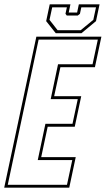

<svg xmlns="http://www.w3.org/2000/svg" viewBox="-44 -870 490 890"><path d="M-24.5 0 124.5 -700H426L396 -558.5H236L207 -424H332.5L302.5 -282.5H177L147 -141.5H307L277 0ZM-8 -13.5H266.5L291 -128H131L166.5 -296H292L316.5 -410.5H191L225 -572H385L409.5 -686.5H135ZM214.5 -716 170 -772 186.5 -850H282.5L274.5 -812H313.5L321.5 -850H417.5L401 -772L333.5 -716ZM223 -730H330L388.5 -778L401 -836H333L326.5 -806L316.5 -798H265.5L259.5 -806L266 -836H198L185.5 -778Z"/></svg>

Font: Tourney Condensed Thin
Style: Italic
Weight: 100
Width: 3
Italic angle: -12°
Designer: Tyler Finck
Foundry: Etcetera Type Co
Version: Version 1.010; ttfautohint (v1.8.3)